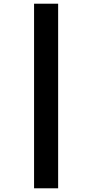

<svg xmlns="http://www.w3.org/2000/svg" viewBox="-20 -852 499 1037"><path d="M164 -832V165H294V-832Z"/></svg>

Font: Noto Sans Devanagari UI Condensed Black
Style: Regular
Weight: 900
Width: 3
Designer: Jelle Bosma - Monotype Design Team
Foundry: Monotype Imaging Inc.
Version: Version 2.004